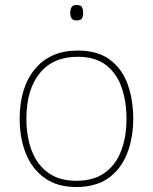

<svg xmlns="http://www.w3.org/2000/svg" viewBox="-20 -741 615 771"><path d="M515 -264Q515 -187 490.5 -124.5Q466 -62 415.5 -26Q365 10 286 10Q210 10 159.5 -26Q109 -62 84 -124Q59 -186 59 -264Q59 -390 120.5 -464Q182 -538 292 -538Q372 -538 421 -501.5Q470 -465 492.5 -403Q515 -341 515 -264ZM86 -264Q86 -191 108 -134.5Q130 -78 174.5 -46.5Q219 -15 286 -15Q356 -15 400.5 -47Q445 -79 466.5 -135.5Q488 -192 488 -264Q488 -333 468.5 -389.5Q449 -446 406 -479.5Q363 -513 292 -513Q193 -513 139.5 -447Q86 -381 86 -264ZM287 -721Q305 -721 309.5 -711.5Q314 -702 314 -690Q314 -677 309.5 -668Q305 -659 287 -659Q272 -659 267 -668Q262 -677 262 -690Q262 -702 267 -711.5Q272 -721 287 -721Z"/></svg>

Font: Noto Sans Thin
Style: Regular
Weight: 100
Designer: Monotype Design Team
Foundry: Monotype Imaging Inc.
Version: Version 2.007